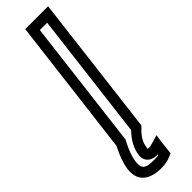

<svg xmlns="http://www.w3.org/2000/svg" viewBox="-319 -668 873 873"><g transform="rotate(-45 117.5 -231.5)"><path d="M96 211C117 211 140 207 158 199L173 192L175 176L181 123L186 89L152 99C137 103 130 105 128 105C111 105 113 107 115 97C118 69 131 45 161 17L168 10L170 0L249 -649L252 -674H227H130H105L102 -649L23 -5C2 35 -12 74 -16 106C-25 182 27 211 96 211ZM102 161C45 161 29 152 34 106C38 78 49 48 69 10L72 5L73 0L149 -624H196L121 -9C89 23 69 61 65 97C60 131 86 155 121 155C123 155 125 155 128 155L127 159C120 160 112 161 102 161Z"/></g></svg>

Font: Gamestation Display Outline
Style: Italic
Weight: 400
Designer: Jonas Hecksher
Foundry: Jonas Hecksher, Playtypeª, e-types AS
Version: Version 1.003